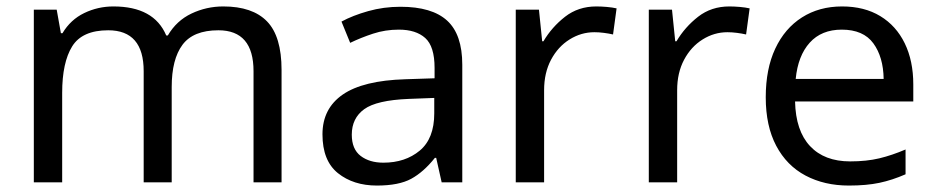

<svg xmlns="http://www.w3.org/2000/svg" viewBox="-20 -566 2906 596"><path d="M673 -546Q764 -546 809 -499.5Q854 -453 854 -349V0H767V-345Q767 -472 658 -472Q580 -472 546.5 -427Q513 -382 513 -296V0H426V-345Q426 -472 316 -472Q235 -472 204 -422Q173 -372 173 -278V0H85V-536H156L169 -463H174Q199 -505 241.5 -525.5Q284 -546 332 -546Q458 -546 496 -456H501Q528 -502 574.5 -524Q621 -546 673 -546Z M1223 -545Q1321 -545 1368 -502Q1415 -459 1415 -365V0H1351L1334 -76H1330Q1295 -32 1256.5 -11Q1218 10 1150 10Q1077 10 1029 -28.5Q981 -67 981 -149Q981 -229 1044 -272.5Q1107 -316 1238 -320L1329 -323V-355Q1329 -422 1300 -448Q1271 -474 1218 -474Q1176 -474 1138 -461.5Q1100 -449 1067 -433L1040 -499Q1075 -518 1123 -531.5Q1171 -545 1223 -545ZM1249 -259Q1149 -255 1110.5 -227Q1072 -199 1072 -148Q1072 -103 1099.5 -82Q1127 -61 1170 -61Q1238 -61 1283 -98.5Q1328 -136 1328 -214V-262Z M1831 -546Q1846 -546 1863.5 -544.5Q1881 -543 1894 -540L1883 -459Q1870 -462 1854.5 -464Q1839 -466 1825 -466Q1784 -466 1748 -443.5Q1712 -421 1690.5 -380.5Q1669 -340 1669 -286V0H1581V-536H1653L1663 -438H1667Q1693 -482 1734 -514Q1775 -546 1831 -546Z M2244 -546Q2259 -546 2276.5 -544.5Q2294 -543 2307 -540L2296 -459Q2283 -462 2267.5 -464Q2252 -466 2238 -466Q2197 -466 2161 -443.5Q2125 -421 2103.5 -380.5Q2082 -340 2082 -286V0H1994V-536H2066L2076 -438H2080Q2106 -482 2147 -514Q2188 -546 2244 -546Z M2594 -546Q2663 -546 2712.5 -516Q2762 -486 2788.5 -431.5Q2815 -377 2815 -304V-251H2448Q2450 -160 2494.5 -112.5Q2539 -65 2619 -65Q2670 -65 2709.5 -74.5Q2749 -84 2791 -102V-25Q2750 -7 2710 1.5Q2670 10 2615 10Q2539 10 2480.5 -21Q2422 -52 2389.5 -113.5Q2357 -175 2357 -264Q2357 -352 2386.5 -415Q2416 -478 2469.5 -512Q2523 -546 2594 -546ZM2593 -474Q2530 -474 2493.5 -433.5Q2457 -393 2450 -321H2723Q2722 -389 2691 -431.5Q2660 -474 2593 -474Z"/></svg>

Font: Noto Sans Tifinagh Tawellemmet
Style: Regular
Weight: 400
Designer: JamraPatel
Foundry: JamraPatel LLC
Version: Version 2.006; ttfautohint (v1.8.4.7-5d5b)